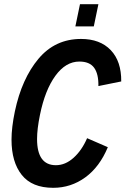

<svg xmlns="http://www.w3.org/2000/svg" viewBox="-20 -887 599 917"><path d="M35 -220Q35 -278 51 -355Q84 -511 163.5 -606Q243 -701 367 -701Q458 -701 509 -647.5Q560 -594 559 -498L450 -476Q451 -534 429.5 -563.5Q408 -593 359 -593Q294 -593 244.5 -525Q195 -457 171 -339Q157 -271 157 -223Q157 -98 247 -98Q292 -98 331.5 -133.5Q371 -169 396 -227L495 -184Q456 -90 387.5 -40Q319 10 234 10Q133 10 84 -51.5Q35 -113 35 -220ZM362 -867H450L428 -761H340Z"/></svg>

Font: Decalotype SemiBold Italic
Style: Regular
Weight: 600
Italic angle: -12°
Designer: Alfredo Marco Pradil
Foundry: Alfredo Marco Pradil
Version: Version 1.0